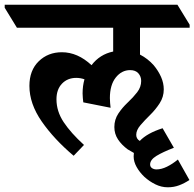

<svg xmlns="http://www.w3.org/2000/svg" viewBox="-78 -645 826 816"><path d="M235 17Q152 -53 99.5 -128.5Q47 -204 47 -280Q47 -346 86.5 -384.5Q126 -423 185 -423Q252 -423 311 -368Q346 -414 403 -426V-527H-6L-58 -612V-625H676L728 -540V-527H517V-413Q550 -396 575 -368Q595 -344 606.5 -318Q618 -292 618 -265Q618 -233 600.5 -206Q583 -179 560 -156.5Q537 -134 519 -113Q501 -92 501 -72Q501 -55 516 -46Q547 -79 613 -100L661 -17Q614 1 587 17.5Q560 34 560 54Q560 64 568 69.5Q576 75 587 75Q608 75 631.5 63.5Q655 52 678 33L727 120Q706 134 683.5 142.5Q661 151 635 151Q608 151 582.5 138.5Q557 126 536 107Q515 87 502.5 64.5Q490 42 490 20Q490 12 491 5Q478 -2 465 -10Q439 -29 423.5 -52.5Q408 -76 408 -105Q408 -137 425 -162.5Q442 -188 465 -209.5Q488 -231 505 -253Q522 -275 522 -301Q522 -320 510 -333.5Q498 -347 475 -347Q439 -347 414 -315.5Q389 -284 389 -228Q389 -217 390 -207Q391 -197 392 -187L276 -210Q275 -218 274 -228.5Q273 -239 273 -248Q273 -280 281 -308Q264 -314 246 -314Q209 -314 185.5 -289.5Q162 -265 162 -223Q162 -172 192.5 -126Q223 -80 279 -29Z"/></svg>

Font: Noto Serif Devanagari SemiCondensed
Style: Bold
Weight: 700
Width: 4
Designer: Universal Thirst, Indian Type Foundry and the Monotype Design Team
Foundry: Monotype Imaging Inc.
Version: Version 2.004; ttfautohint (v1.8.4.7-5d5b)